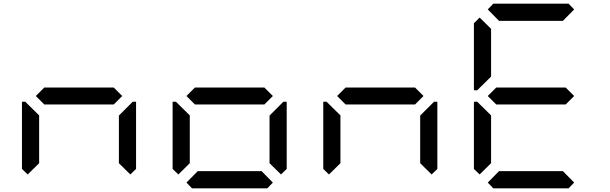

<svg xmlns="http://www.w3.org/2000/svg" viewBox="-20 -1020 3304 1040"><path d="M130 -75 99 -105V-469H117L130 -456L192 -395V-136ZM596 -546 642 -500 596 -454H220L174 -500L220 -546ZM686 -456 699 -469H717V-105L686 -75L624 -136V-394Z M946 -75 915 -105V-469H933L946 -456L1008 -395V-136ZM1412 -546 1458 -500 1412 -454H1036L990 -500L1036 -546ZM1458 -31 1428 0H1020L990 -31L1051 -93H1397ZM1502 -456 1515 -469H1533V-105L1502 -75L1440 -136V-394Z M1762 -75 1731 -105V-469H1749L1762 -456L1824 -395V-136ZM2228 -546 2274 -500 2228 -454H1852L1806 -500L1852 -546ZM2318 -456 2331 -469H2349V-105L2318 -75L2256 -136V-394Z M2578 -75 2547 -105V-469H2565L2578 -456L2640 -395V-136ZM2578 -544 2565 -531H2547V-894L2578 -925L2640 -864V-605ZM2622 -969 2652 -1000H3060L3090 -969L3029 -907H2683ZM3044 -546 3090 -500 3044 -454H2668L2622 -500L2668 -546ZM3090 -31 3060 0H2652L2622 -31L2683 -93H3029Z"/></svg>

Font: DSEG7 Classic Mini
Style: Regular
Weight: 400
Designer: Keshikan(Twitter:@keshinomi_88pro)
Version: Version 0.46